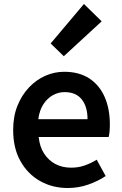

<svg xmlns="http://www.w3.org/2000/svg" viewBox="-20 -929 613 963"><path d="M320 14Q243 14 181 -21Q119 -56 82.5 -121Q46 -186 46 -277Q46 -345 67.5 -398.5Q89 -452 125.5 -490.5Q162 -529 207.5 -549Q253 -569 302 -569Q377 -569 428 -535.5Q479 -502 505 -442.5Q531 -383 531 -305Q531 -286 529.5 -269.5Q528 -253 525 -242H174Q179 -193 201 -159Q223 -125 257.5 -106.5Q292 -88 337 -88Q372 -88 403 -98.5Q434 -109 465 -128L510 -46Q471 -20 422 -3Q373 14 320 14ZM172 -331H419Q419 -394 390 -430.5Q361 -467 304 -467Q273 -467 245 -451.5Q217 -436 197.5 -406Q178 -376 172 -331ZM300 -647 234 -711 401 -909 490 -822Z"/></svg>

Font: Noto Sans JP SemiBold
Style: Regular
Weight: 600
Designer: Ryoko NISHIZUKA  (kana, bopomofo & ideographs); Paul D. Hunt (Latin, Greek & Cyrillic); Sandoll Communications , Soo-you
Foundry: Adobe
Version: Version 2.004-H2;hotconv 1.0.118;makeotfexe 2.5.65603